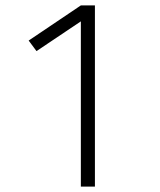

<svg xmlns="http://www.w3.org/2000/svg" viewBox="-20 -690 590 710"><path d="M279 0V-611L115 -501L86 -540L279 -670H331V0Z"/></svg>

Font: Lode Dark Term
Style: Regular
Weight: 400
Monospace: yes
Designer: Belleve Invis
Foundry: Belleve Invis
Version: Version 29.2.0